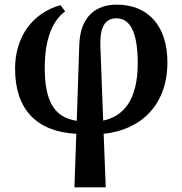

<svg xmlns="http://www.w3.org/2000/svg" viewBox="-20 -568 787 828"><path d="M301 240H436L427 9C587 -7 702 -115 702 -299C702 -456 619 -548 483 -548C397 -548 327 -500 322 -378L311 -47C211 -62 173 -135 173 -277C173 -394 204 -477 261 -519L241 -546C114 -510 45 -403 45 -272C45 -97 137 0 309 9ZM413 -365C409 -459 438 -489 482 -489C537 -489 574 -438 574 -295C574 -135 511 -66 425 -48Z"/></svg>

Font: Noto Serif SemiBold
Style: Regular
Weight: 600
Designer: Monotype Design Team
Foundry: Monotype Imaging Inc.
Version: Version 2.013